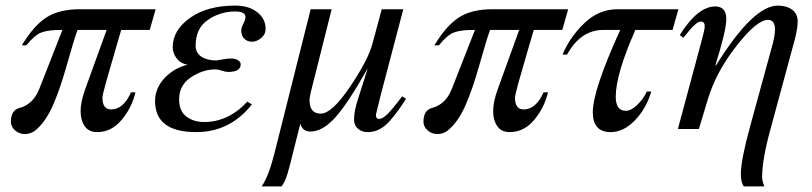

<svg xmlns="http://www.w3.org/2000/svg" viewBox="-20 -461 2902 686"><path d="M536 -428 515 -354H413Q410 -343 391 -278.5Q372 -214 359 -167.5Q346 -121 346 -112Q346 -70 377 -70Q421 -70 448 -131H464Q451 -76 414.5 -32.5Q378 11 327 11Q297 11 282.5 -10.5Q268 -32 268 -64Q268 -98 285 -144L361 -354H257Q245 -322 219 -229.5Q193 -137 167 -80Q141 -23 105 6Q88 18 69 18Q49 18 34 5Q19 -8 19 -26Q19 -67 49 -75Q99 -88 121 -145L203 -354H197Q152 -354 128 -345Q104 -336 74 -299H58Q100 -369 145.5 -398.5Q191 -428 265 -428Z M864 -98 880 -88Q802 11 681 11Q534 11 534 -100Q534 -145 567 -181Q600 -217 650 -230Q625 -234 611 -252.5Q597 -271 597 -294Q598 -354 659.5 -397.5Q721 -441 821 -441Q869 -441 899 -417.5Q929 -394 929 -358Q929 -338 913 -325Q897 -312 881 -312Q863 -312 852.5 -323Q842 -334 842 -352Q842 -362 849.5 -376.5Q857 -391 857 -400Q857 -420 820 -420Q767 -420 723 -390Q679 -360 679 -298Q679 -272 699.5 -258.5Q720 -245 753 -245Q756 -245 774 -248.5Q792 -252 806 -252Q820 -252 830 -246Q840 -240 840 -231Q840 -204 795 -204Q786 -204 773 -208.5Q760 -213 749 -213Q705 -213 662.5 -185Q620 -157 620 -106Q620 -64 646 -44.5Q672 -25 709 -25Q796 -25 864 -98Z M1417 -117 1431 -108Q1385 -37 1356.5 -13Q1328 11 1294 11Q1273 11 1259 -1Q1245 -13 1245 -34Q1245 -65 1260 -110L1293 -214H1292Q1224 -93 1178.5 -42Q1133 9 1089 9Q1061 9 1053 -19Q1044 17 1033.5 58.5Q1023 100 1018.5 118.5Q1014 137 1008 157Q1002 177 997 187Q992 197 986 205H915Q939 170 959 93L1090 -428H1165L1090 -130Q1086 -112 1086 -103Q1086 -55 1126 -55Q1166 -55 1231 -151.5Q1296 -248 1311 -306L1344 -428H1421L1342 -128Q1323 -52 1323 -51Q1323 -36 1334 -36Q1346 -36 1362.5 -51.5Q1379 -67 1417 -117Z M2010 -428 1989 -354H1887Q1884 -343 1865 -278.5Q1846 -214 1833 -167.5Q1820 -121 1820 -112Q1820 -70 1851 -70Q1895 -70 1922 -131H1938Q1925 -76 1888.5 -32.5Q1852 11 1801 11Q1771 11 1756.5 -10.5Q1742 -32 1742 -64Q1742 -98 1759 -144L1835 -354H1731Q1719 -322 1693 -229.5Q1667 -137 1641 -80Q1615 -23 1579 6Q1562 18 1543 18Q1523 18 1508 5Q1493 -8 1493 -26Q1493 -67 1523 -75Q1573 -88 1595 -145L1677 -354H1671Q1626 -354 1602 -345Q1578 -336 1548 -299H1532Q1574 -369 1619.5 -398.5Q1665 -428 1739 -428Z M2404 -428 2383 -354H2250Q2180 -195 2180 -116Q2180 -65 2216 -65Q2234 -65 2256 -85.5Q2278 -106 2291 -134H2307Q2289 -73 2248.5 -31Q2208 11 2162 11Q2098 11 2098 -60Q2098 -139 2196 -354H2135Q2055 -354 2006 -266H1990Q2015 -327 2067 -377.5Q2119 -428 2186 -428Z M2536 -228 2538 -227Q2671 -441 2759 -441Q2790 -441 2810 -426.5Q2830 -412 2830 -384Q2830 -360 2820 -321L2733 0Q2703 109 2703 171Q2703 186 2711 205H2638Q2627 192 2627 161Q2627 111 2660 -9L2735 -283Q2749 -330 2749 -355Q2749 -390 2724 -390Q2684 -390 2611 -296.5Q2538 -203 2509 -106L2477 0H2402L2484 -305Q2498 -355 2498 -367Q2498 -384 2484 -384Q2480 -384 2475.5 -382Q2471 -380 2466 -375.5Q2461 -371 2456.5 -367Q2452 -363 2446.5 -356.5Q2441 -350 2437.5 -345.5Q2434 -341 2428.5 -334.5Q2423 -328 2421 -326L2409 -336Q2422 -358 2438 -377Q2487 -438 2535 -438Q2575 -438 2575 -393Q2575 -352 2536 -228Z"/></svg>

Font: STIX MathJax Main
Style: Italic
Weight: 400
Italic angle: -16.33°
Designer: MicroPress Inc., with final additions and corrections provided by Coen Hoffman, Elsevier (retired)
Version: Version 1.1.1